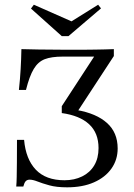

<svg xmlns="http://www.w3.org/2000/svg" viewBox="-20 -778 563 809"><path d="M262.9 11.3Q217.7 11.3 187.5 2.8Q157.3 -5.6 137.9 -13.3Q118.5 -21 104.8 -21Q94.4 -21 88.3 -14.5Q82.3 -8.1 78.2 8.1H48.4Q50 -8.9 50.4 -32.7Q50.8 -56.5 51.2 -93.5Q51.6 -130.6 51.6 -188.7H81.5Q88.7 -107.3 131 -62.9Q173.4 -18.5 251.6 -18.5Q293.5 -18.5 326.2 -34.7Q358.9 -50.8 377 -81Q395.2 -111.3 395.2 -154Q395.2 -217.7 355.6 -254.4Q316.1 -291.1 240.3 -301.6V-330.6L376.6 -539.5H244.4Q196.8 -539.5 168.5 -528.6Q140.3 -517.7 122.2 -487.5Q104 -457.3 89.5 -399.2H59.7Q64.5 -443.5 66.9 -485.5Q69.4 -527.4 70.2 -571Q101.6 -570.2 143.1 -569.4Q184.7 -568.5 243.5 -568.5H291.1Q316.9 -568.5 339.5 -568.5Q362.1 -568.5 382.7 -569Q403.2 -569.4 422.2 -569.8Q441.1 -570.2 459.7 -571V-541.9L304 -304L303.2 -314.5Q386.3 -300 431 -259.7Q475.8 -219.4 475.8 -152.4Q475.8 -104.8 449.6 -67.7Q423.4 -30.6 375.8 -9.7Q328.2 11.3 262.9 11.3ZM393.5 -758.1 405.6 -742.7 268.5 -625.8H240.3L110.5 -741.9L122.6 -758.1L307.3 -676.6L256.5 -672.6Z"/></svg>

Font: Playfair 5pt SemiExpanded Light Light
Style: Regular
Weight: 300
Version: Version 2.203